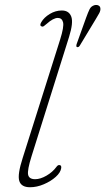

<svg xmlns="http://www.w3.org/2000/svg" viewBox="-20 -760 432 787"><path d="M263 -608.5 109 -118.5Q91.5 -62.5 95.2 -44Q99 -25.5 124 -25.5Q145.5 -25.5 170.5 -40Q195.5 -54.5 211 -75.5Q216.5 -83.5 222.5 -83.5Q232.5 -83.5 231 -71.5Q228.5 -53 208.5 -35Q188.5 -17 159.8 -4.8Q131 7.5 103 7.5Q67 7.5 59 -18.5Q51 -44.5 73 -112.5L226.5 -598Q243 -650.5 238.5 -668.5Q234 -686.5 217 -686.5Q198.5 -686.5 171 -662Q165 -656.5 159.8 -653Q154.5 -649.5 150 -652Q141 -655.5 149.5 -669.5Q160.5 -688.5 184 -702.8Q207.5 -717 233.5 -717Q262.5 -717 272 -692.2Q281.5 -667.5 263 -608.5ZM333 -687.5Q341 -709.5 347.2 -722.2Q353.5 -735 368 -739Q377.5 -741 384.2 -737.2Q391 -733.5 391.5 -725.5Q392.5 -716.5 386.5 -705.5Q380.5 -694.5 372.5 -681.5L307 -573Q302.5 -565.5 296 -567Q291 -568 294 -579Z"/></svg>

Font: Fraunces 9pt Soft Thin
Style: Italic
Weight: 100
Italic angle: -16°
Version: Version 1.000;[b76b70a41]